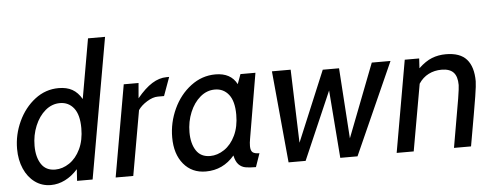

<svg xmlns="http://www.w3.org/2000/svg" viewBox="-50 -881 2635 1021"><g transform="rotate(-5 1267.5 -370.0)"><path d="M539 -750 407 0H324L328 -62Q297 -27 260 -8.5Q223 10 184 10Q136 10 99 -17Q62 -44 41.5 -91Q21 -138 21 -197Q21 -273 53.5 -343Q86 -413 142.5 -456.5Q199 -500 269 -500Q312 -500 341.5 -483.5Q371 -467 392 -431L448 -750ZM371 -277Q371 -349 343 -384.5Q315 -420 269 -420Q226 -420 191 -390.5Q156 -361 135.5 -311.5Q115 -262 115 -205Q115 -145 139.5 -107.5Q164 -70 214 -70Q253 -70 289.5 -94.5Q326 -119 348.5 -166Q371 -213 371 -277Z M616 -490H695L688 -409Q730 -460 768.5 -484Q807 -508 846 -508H860L824 -409H791Q764 -409 732.5 -389.5Q701 -370 685 -346L624 0H530Z M848 -186Q848 -265 881.5 -337.5Q915 -410 974.5 -455Q1034 -500 1106 -500Q1188 -500 1220 -438L1239 -490H1319L1260 -143Q1256 -122 1256 -104Q1256 -80 1266.5 -71Q1277 -62 1303 -62L1278 10Q1243 10 1222 6Q1201 2 1186 -13.5Q1171 -29 1164 -62Q1103 10 1011 10Q937 10 892.5 -43.5Q848 -97 848 -186ZM1198 -277Q1198 -349 1170 -384.5Q1142 -420 1096 -420Q1053 -420 1018 -390.5Q983 -361 962.5 -311.5Q942 -262 942 -205Q942 -145 966.5 -107.5Q991 -70 1041 -70Q1080 -70 1116.5 -94.5Q1153 -119 1175.5 -166Q1198 -213 1198 -277Z M1407 -490H1507L1520 -99L1677 -475H1764L1789 -99L1940 -490H2040L1821 0H1729L1701 -362L1544 0H1453Z M2116 -490H2193L2190 -438Q2227 -473 2261.5 -486.5Q2296 -500 2336 -500Q2412 -500 2447 -460Q2482 -420 2482 -343Q2482 -323 2472.5 -263Q2463 -203 2427 0H2336Q2372 -203 2381 -259.5Q2390 -316 2390 -331Q2390 -377 2369.5 -398.5Q2349 -420 2306 -420Q2268 -420 2236.5 -404Q2205 -388 2184 -356L2121 0H2030Z"/></g></svg>

Font: Cabin
Style: Italic
Weight: 400
Italic angle: -7°
Designer: Pablo Impallari
Foundry: Pablo Impallari. http://www.impallari.com Igino Marini. http://www.ikern.com
Version: Version 2.200